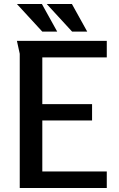

<svg xmlns="http://www.w3.org/2000/svg" viewBox="-20 -933 589 953"><path d="M64 -730H510V-648H190V-416H437V-335H190V-82H510V0H78V-666ZM337 -913 413 -776H338L212 -913ZM188 -913 264 -776H190L64 -913Z"/></svg>

Font: Rosario SemiBold
Style: Regular
Weight: 600
Designer: Hector Gatti
Foundry: Omnibus Type
Version: Version 1.101; ttfautohint (v1.8.1.43-b0c9)